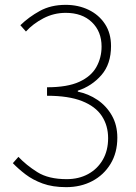

<svg xmlns="http://www.w3.org/2000/svg" viewBox="-20 -759 561 792"><path d="M253 13Q197 13 156 -2Q115 -17 85 -40Q55 -63 33 -86L56 -112Q88 -78 134 -49Q180 -20 255 -20Q305 -20 343.5 -41Q382 -62 404 -100Q426 -138 426 -189Q426 -241 400 -280.5Q374 -320 318.5 -342Q263 -364 174 -364V-399Q258 -399 307 -421.5Q356 -444 377.5 -482.5Q399 -521 399 -567Q399 -629 359 -667.5Q319 -706 251 -706Q202 -706 159 -683.5Q116 -661 87 -629L64 -655Q99 -689 144.5 -714Q190 -739 251 -739Q303 -739 345.5 -718.5Q388 -698 413 -660Q438 -622 438 -569Q438 -495 398.5 -449.5Q359 -404 301 -385V-381Q345 -372 382 -347Q419 -322 441.5 -282.5Q464 -243 464 -191Q464 -129 436 -83Q408 -37 360.5 -12Q313 13 253 13Z"/></svg>

Font: Noto Sans SC Thin Thin
Style: Regular
Weight: 250
Version: Version 2.004-H2;hotconv 1.0.118;makeotfexe 2.5.65603